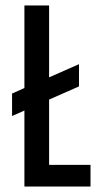

<svg xmlns="http://www.w3.org/2000/svg" viewBox="-20 -680 356 700"><path d="M69 0V-277L24 -257V-339L69 -359V-660H159V-398L268 -446V-365L159 -317V-79H310V0Z"/></svg>

Font: Bricolage Grotesque 96pt Condensed
Style: Regular
Weight: 400
Width: 3
Designer: Mathieu Triay
Foundry: Atelier Triay
Version: Version 1.001; ttfautohint (v1.8.4.7-5d5b);gftools[0.9.33.de